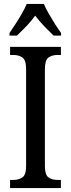

<svg xmlns="http://www.w3.org/2000/svg" viewBox="-20 -951 358 971"><path d="M31 0V-41H48Q75 -41 93.5 -54Q112 -67 112 -111V-601Q112 -647 93.5 -660Q75 -673 48 -673H31V-714H288V-673H271Q243 -673 225 -660Q207 -647 207 -601V-112Q207 -67 225 -54Q243 -41 271 -41H288V0ZM28 -784Q41 -803 58 -829Q75 -855 90.5 -882Q106 -909 115 -931H202Q211 -909 226.5 -882Q242 -855 258.5 -829Q275 -803 289 -784V-771H251Q228 -793 203 -819Q178 -845 158 -872Q139 -845 114 -819Q89 -793 66 -771H28Z"/></svg>

Font: Noto Serif Tamil Condensed
Style: Regular
Weight: 400
Width: 3
Designer: Indian Type Foundry, Tom Grace, and the Monotype Design Team
Foundry: Monotype Imaging Inc.
Version: Version 2.004; ttfautohint (v1.8.4.7-5d5b)